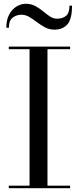

<svg xmlns="http://www.w3.org/2000/svg" viewBox="-20 -997 418 1017"><path d="M93 -919Q68.5 -919 47.8 -904Q27 -889 27 -850H13.5Q13.5 -892.5 29 -920.8Q44.5 -949 68.2 -963Q92 -977 116.5 -977Q145 -977 167 -965Q189 -953 207.8 -937.5Q226.5 -922 244.2 -910Q262 -898 282 -898Q311.5 -898 329.8 -913Q348 -928 348 -967H361.5Q361.5 -896 337 -868Q312.5 -840 268.5 -840Q241 -840 218.5 -852Q196 -864 175.8 -879.5Q155.5 -895 135.5 -907Q115.5 -919 93 -919ZM26.5 -13.5H136.5V-736.5H26.5V-750H351.5V-736.5H231.5V-13.5H351.5V0H26.5Z"/></svg>

Font: Bodoni Moda 16pt
Style: Regular
Weight: 400
Version: Version 2.3